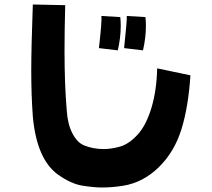

<svg xmlns="http://www.w3.org/2000/svg" viewBox="-20 -775 943 854"><path d="M433 59Q399 59 347.5 51Q296 43 237 1Q143 -68 126 -257Q119 -353 119 -459Q119 -562 126 -755L270 -752Q267 -640 267 -547Q267 -398 277 -282Q281 -222 302.5 -181Q324 -140 355 -128Q394 -112 442 -112Q475 -112 514 -123Q553 -134 591.5 -175.5Q630 -217 653.5 -295Q677 -373 679 -471L827 -440Q818 -300 787 -200Q756 -100 687 -32Q618 36 529 51Q479 59 433 59ZM431 -704 515 -699Q517 -680 517 -660Q517 -607 504 -551L420 -561Q434 -682 431 -704ZM544 -704 627 -699Q629 -680 629 -660Q629 -607 616 -551L532 -561Q545 -682 544 -704Z"/></svg>

Font: KN Bobohei
Style: Bold
Weight: 700
Designer: Kingnam Type Foundry
Version: Version 1.710;March 18, 2023